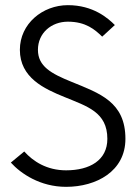

<svg xmlns="http://www.w3.org/2000/svg" viewBox="-20 -722 531 744"><path d="M376 -580 425 -625C398 -652 341 -702 243 -702C145 -702 57 -630 57 -529C57 -421 151 -378 230 -346C317 -310 396 -288 396 -184C396 -101 328 -62 236 -62C161 -62 108 -97 74 -135L22 -92C61 -49 136 2 236 2C353 2 466 -58 466 -184C466 -327 367 -360 257 -405C178 -437 127 -465 127 -529C127 -594 179 -638 243 -638C313 -638 348 -607 376 -580Z"/></svg>

Font: LilGrotesk
Style: Regular
Weight: 400
Designer: Bastien Sozeau
Foundry: NBR — Bastien Sozeau
Version: Version 2.001